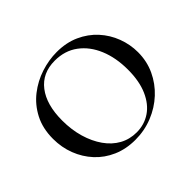

<svg xmlns="http://www.w3.org/2000/svg" viewBox="-145 -840 1056 1056"><g transform="rotate(-45 383.0 -312.0)"><path d="M366 12Q294 12 235.5 -13.5Q177 -39 135.5 -84Q94 -129 71.5 -187.5Q49 -246 49 -312Q49 -393 80.5 -454Q112 -515 164 -555.5Q216 -596 278 -616Q340 -636 401 -636Q475 -636 533.5 -609.5Q592 -583 633 -538Q674 -493 695.5 -436Q717 -379 717 -319Q717 -249 689 -189Q661 -129 612.5 -84Q564 -39 500.5 -13.5Q437 12 366 12ZM400 -12Q460 -12 507.5 -44Q555 -76 582.5 -138.5Q610 -201 610 -290Q610 -383 580 -455Q550 -527 494 -568.5Q438 -610 360 -610Q263 -610 209.5 -540.5Q156 -471 156 -348Q156 -276 174 -214.5Q192 -153 224.5 -107Q257 -61 301.5 -36.5Q346 -12 400 -12Z"/></g></svg>

Font: Cormorant Infant Light SemiBold
Style: Regular
Weight: 600
Version: Version 4.001